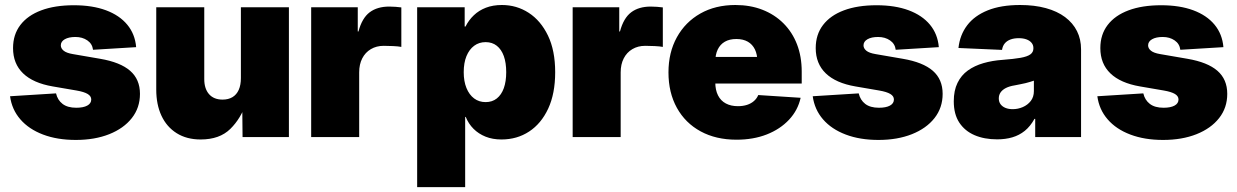

<svg xmlns="http://www.w3.org/2000/svg" viewBox="-20 -559 5046 783"><path d="M289.1 11.7Q213.4 11.7 155.5 -10.3Q97.7 -32.2 63 -72.3Q28.3 -112.3 21 -166.5L208.5 -178.2Q214.8 -150.9 235.1 -135.3Q255.4 -119.6 291 -119.6Q319.8 -119.6 335.9 -128.4Q352.1 -137.2 352.1 -153.3Q352.1 -167 337.4 -175.8Q322.8 -184.6 292 -189.9L195.3 -206.5Q115.2 -220.2 74.2 -259.8Q33.2 -299.3 33.2 -362.8Q33.2 -418 63 -457Q92.8 -496.1 148.2 -516.8Q203.6 -537.6 281.2 -537.6Q356.9 -537.6 412.1 -517.1Q467.3 -496.6 499 -458.3Q530.8 -419.9 535.2 -366.7L359.4 -356Q356.4 -380.4 336.2 -394.3Q315.9 -408.2 287.6 -408.2Q260.3 -408.2 244.1 -398.9Q228 -389.6 228 -374Q228 -361.8 239.5 -352.3Q251 -342.8 277.3 -338.4L388.2 -319.3Q470.7 -305.2 510.7 -270.3Q550.8 -235.4 550.8 -176.3Q550.8 -119.6 517.6 -77.4Q484.4 -35.2 425.3 -11.7Q366.2 11.7 289.1 11.7Z M798.3 9.8Q741.2 9.8 700.4 -15.9Q659.7 -41.5 638.4 -87.2Q617.2 -132.8 617.2 -193.8V-529.3H813V-236.3Q813 -197.3 832.5 -175Q852.1 -152.8 887.7 -152.8Q911.1 -152.8 928 -162.8Q944.8 -172.9 953.6 -192.6Q962.4 -212.4 962.4 -240.7V-529.3H1158.2V0H969.2L967.8 -141.1H984.4Q962.9 -76.2 919.2 -33.2Q875.5 9.8 798.3 9.8Z M1249 0V-529.3H1439V-430.7H1441.9Q1456.5 -485.4 1487.5 -508.8Q1518.6 -532.2 1567.4 -532.2Q1581.1 -532.2 1593 -531.2Q1605 -530.3 1616.7 -528.8V-367.7Q1604.5 -370.1 1583.3 -371.1Q1562 -372.1 1544.9 -372.1Q1515.1 -372.1 1492.4 -358.6Q1469.7 -345.2 1457.3 -321Q1444.8 -296.9 1444.8 -263.7V0Z M1681.2 204.1V-529.3H1875V-450.7H1878.4Q1891.6 -477.1 1912.4 -496.8Q1933.1 -516.6 1961.7 -527.6Q1990.2 -538.6 2026.9 -538.6Q2086.9 -538.6 2136 -506.8Q2185.1 -475.1 2214.6 -414.1Q2244.1 -353 2244.1 -264.6Q2244.1 -177.2 2215.6 -116Q2187 -54.7 2137.7 -22.5Q2088.4 9.8 2024.9 9.8Q1988.8 9.8 1960.2 -1.7Q1931.6 -13.2 1911.1 -33.7Q1890.6 -54.2 1879.4 -82H1877V204.1ZM1960.4 -142.6Q1987.3 -142.6 2006.1 -157.5Q2024.9 -172.4 2034.7 -199.7Q2044.4 -227.1 2044.4 -264.6Q2044.4 -302.7 2034.7 -330.1Q2024.9 -357.4 2006.1 -372.3Q1987.3 -387.2 1960.4 -387.2Q1933.6 -387.2 1913.6 -372.3Q1893.6 -357.4 1882.3 -330.1Q1871.1 -302.7 1871.1 -264.6Q1871.1 -227.5 1882.3 -200Q1893.6 -172.4 1913.6 -157.5Q1933.6 -142.6 1960.4 -142.6Z M2315.4 0V-529.3H2505.4V-430.7H2508.3Q2522.9 -485.4 2554 -508.8Q2585 -532.2 2633.8 -532.2Q2647.5 -532.2 2659.4 -531.2Q2671.4 -530.3 2683.1 -528.8V-367.7Q2670.9 -370.1 2649.7 -371.1Q2628.4 -372.1 2611.3 -372.1Q2581.5 -372.1 2558.8 -358.6Q2536.1 -345.2 2523.7 -321Q2511.2 -296.9 2511.2 -263.7V0Z M2983.4 10.7Q2899.9 10.7 2837.4 -23.2Q2774.9 -57.1 2740.5 -119.1Q2706.1 -181.2 2706.1 -263.7Q2706.1 -345.2 2740.5 -407.2Q2774.9 -469.2 2836.2 -503.9Q2897.5 -538.6 2979 -538.6Q3039.6 -538.6 3089.1 -519.3Q3138.7 -500 3174.8 -464.1Q3210.9 -428.2 3230.2 -378.4Q3249.5 -328.6 3249.5 -267.1V-218.3H2765.1V-326.7H3159.7L3068.8 -306.2Q3068.8 -336.4 3058.8 -357.2Q3048.8 -377.9 3029.8 -388.9Q3010.7 -399.9 2982.9 -399.9Q2955.1 -399.9 2936 -388.9Q2917 -377.9 2907 -357.2Q2897 -336.4 2897 -306.2V-223.6Q2897 -191.9 2908.2 -169.9Q2919.4 -147.9 2940.2 -137Q2960.9 -126 2989.3 -126Q3009.8 -126 3026.4 -131.3Q3043 -136.7 3054.7 -147Q3066.4 -157.2 3072.3 -171.4L3245.1 -160.2Q3233.9 -109.4 3197.8 -70.8Q3161.6 -32.2 3106.9 -10.7Q3052.2 10.7 2983.4 10.7Z M3562.5 11.7Q3486.8 11.7 3429 -10.3Q3371.1 -32.2 3336.4 -72.3Q3301.8 -112.3 3294.4 -166.5L3481.9 -178.2Q3488.3 -150.9 3508.5 -135.3Q3528.8 -119.6 3564.5 -119.6Q3593.3 -119.6 3609.4 -128.4Q3625.5 -137.2 3625.5 -153.3Q3625.5 -167 3610.8 -175.8Q3596.2 -184.6 3565.4 -189.9L3468.8 -206.5Q3388.7 -220.2 3347.7 -259.8Q3306.6 -299.3 3306.6 -362.8Q3306.6 -418 3336.4 -457Q3366.2 -496.1 3421.6 -516.8Q3477.1 -537.6 3554.7 -537.6Q3630.4 -537.6 3685.5 -517.1Q3740.7 -496.6 3772.5 -458.3Q3804.2 -419.9 3808.6 -366.7L3632.8 -356Q3629.9 -380.4 3609.6 -394.3Q3589.4 -408.2 3561 -408.2Q3533.7 -408.2 3517.6 -398.9Q3501.5 -389.6 3501.5 -374Q3501.5 -361.8 3512.9 -352.3Q3524.4 -342.8 3550.8 -338.4L3661.6 -319.3Q3744.1 -305.2 3784.2 -270.3Q3824.2 -235.4 3824.2 -176.3Q3824.2 -119.6 3791 -77.4Q3757.8 -35.2 3698.7 -11.7Q3639.6 11.7 3562.5 11.7Z M4046.4 9.3Q3994.1 9.3 3954.3 -7.8Q3914.6 -24.9 3892.1 -59.1Q3869.6 -93.3 3869.6 -146Q3869.6 -189.9 3884.8 -220.9Q3899.9 -252 3927 -271.5Q3954.1 -291 3990.5 -301.5Q4026.9 -312 4068.8 -314.9Q4114.3 -318.4 4141.8 -323.2Q4169.4 -328.1 4181.9 -337.2Q4194.3 -346.2 4194.3 -361.3V-363.3Q4194.3 -375.5 4186.8 -384.5Q4179.2 -393.6 4166 -398.4Q4152.8 -403.3 4134.3 -403.3Q4115.2 -403.3 4100.8 -397.9Q4086.4 -392.6 4077.6 -382.1Q4068.8 -371.6 4066.4 -355.5L3888.7 -363.3Q3894.5 -416.5 3924.3 -455.8Q3954.1 -495.1 4008.1 -516.8Q4062 -538.6 4140.1 -538.6Q4198.7 -538.6 4245.1 -525.9Q4291.5 -513.2 4323.5 -489.3Q4355.5 -465.3 4372.1 -432.1Q4388.7 -398.9 4388.7 -357.9V0H4201.7V-74.2H4198.7Q4181.6 -43.5 4159.2 -25.4Q4136.7 -7.3 4108.6 1Q4080.6 9.3 4046.4 9.3ZM4109.9 -113.8Q4131.3 -113.8 4151.1 -122.3Q4170.9 -130.9 4183.6 -147.2Q4196.3 -163.6 4196.3 -187.5V-230Q4188.5 -227.5 4180.2 -224.9Q4171.9 -222.2 4162.4 -220Q4152.8 -217.8 4141.8 -215.6Q4130.9 -213.4 4118.2 -210.9Q4096.7 -207.5 4082.3 -200.2Q4067.9 -192.9 4060.5 -182.1Q4053.2 -171.4 4053.2 -157.7Q4053.2 -143.6 4060.5 -133.8Q4067.9 -124 4080.6 -118.9Q4093.3 -113.8 4109.9 -113.8Z M4723.1 11.7Q4647.5 11.7 4589.6 -10.3Q4531.7 -32.2 4497.1 -72.3Q4462.4 -112.3 4455.1 -166.5L4642.6 -178.2Q4648.9 -150.9 4669.2 -135.3Q4689.5 -119.6 4725.1 -119.6Q4753.9 -119.6 4770 -128.4Q4786.1 -137.2 4786.1 -153.3Q4786.1 -167 4771.5 -175.8Q4756.8 -184.6 4726.1 -189.9L4629.4 -206.5Q4549.3 -220.2 4508.3 -259.8Q4467.3 -299.3 4467.3 -362.8Q4467.3 -418 4497.1 -457Q4526.9 -496.1 4582.3 -516.8Q4637.7 -537.6 4715.3 -537.6Q4791 -537.6 4846.2 -517.1Q4901.4 -496.6 4933.1 -458.3Q4964.8 -419.9 4969.2 -366.7L4793.5 -356Q4790.5 -380.4 4770.3 -394.3Q4750 -408.2 4721.7 -408.2Q4694.3 -408.2 4678.2 -398.9Q4662.1 -389.6 4662.1 -374Q4662.1 -361.8 4673.6 -352.3Q4685.1 -342.8 4711.4 -338.4L4822.3 -319.3Q4904.8 -305.2 4944.8 -270.3Q4984.9 -235.4 4984.9 -176.3Q4984.9 -119.6 4951.7 -77.4Q4918.5 -35.2 4859.4 -11.7Q4800.3 11.7 4723.1 11.7Z"/></svg>

Font: Inter 24pt Black
Style: Regular
Weight: 900
Designer: Rasmus Andersson
Foundry: rsms
Version: Version 4.001;git-66647c0bb